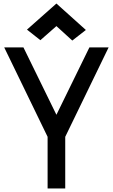

<svg xmlns="http://www.w3.org/2000/svg" viewBox="-20 -1069 640 1089"><path d="M250 0V-293L4 -800H113L300 -418L487 -800H596L350 -293V0ZM390 -839 300 -921 209 -841 133 -901 300 -1049 467 -899Z"/></svg>

Font: Victor Mono
Style: Bold
Weight: 700
Monospace: yes
Designer: Rune Bjørnerås
Version: Version 1.561;gftools[0.9.30]